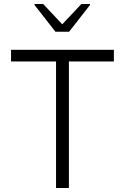

<svg xmlns="http://www.w3.org/2000/svg" viewBox="-20 -936 621 956"><path d="M259 0V-630H35V-688H547V-630H323V0ZM256 -778 152 -911V-916H195L290 -815L385 -916H428V-911L324 -778Z"/></svg>

Font: Saira Thin Light
Style: Regular
Weight: 300
Version: Version 1.101